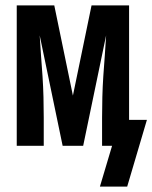

<svg xmlns="http://www.w3.org/2000/svg" viewBox="-20 -540 564 711"><path d="M350 151 395 0H358V-104Q358 -142 359 -180.5Q360 -219 362.5 -257Q365 -295 368 -333Q371 -371 373 -409L288 0H212L127 -409Q129 -371 132 -333Q135 -295 137.5 -257Q140 -219 141 -180.5Q142 -142 142 -104V0H42V-520H181L250 -186L319 -520H458V-96H524L451 151Z"/></svg>

Font: Moesevka
Style: Bold
Weight: 700
Monospace: yes
Designer: Belleve Invis
Foundry: Belleve Invis
Version: Version 32.5.0; ttfautohint (v1.8.4)